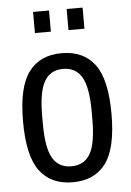

<svg xmlns="http://www.w3.org/2000/svg" viewBox="-53 -763 555 815"><g transform="rotate(-5 224.5 -355.5)"><path d="M119 -633V-723H187V-633ZM262 -633V-723H330V-633ZM224 12Q132 12 84 -52Q36 -116 36 -263Q36 -410 84 -474Q132 -538 224 -538Q317 -538 365 -474Q413 -410 413 -263Q413 -116 365 -52Q317 12 224 12ZM224 -56Q279 -56 304.5 -100Q330 -144 330 -246V-280Q330 -382 304.5 -426.5Q279 -471 224 -471Q170 -471 144.5 -426.5Q119 -382 119 -280V-246Q119 -144 144.5 -100Q170 -56 224 -56Z"/></g></svg>

Font: Archivo Condensed
Style: Regular
Weight: 400
Width: 3
Designer: Hector Gatti
Foundry: Omnibus-Type
Version: Version 2.001; ttfautohint (v1.8.3)